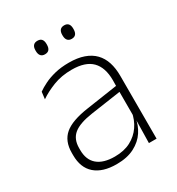

<svg xmlns="http://www.w3.org/2000/svg" viewBox="-161 -756 801 869"><g transform="rotate(-30 239.0 -322.0)"><path d="M409.5 0H369.5L372 -125L370 -131.5V-290L370.5 -328Q370.5 -394.5 337 -428.5Q303.5 -462.5 232.5 -462.5Q178.5 -462.5 135.2 -445.5Q92 -428.5 61 -407L65.5 -444Q82 -456 106.8 -468.2Q131.5 -480.5 164 -488.5Q196.5 -496.5 237 -496.5Q282 -496.5 314.8 -485Q347.5 -473.5 368.5 -451.8Q389.5 -430 399.5 -399Q409.5 -368 409.5 -328.5ZM196 10Q123.5 10 84.2 -24.2Q45 -58.5 45 -124V-136.5Q45 -197.5 83 -229.8Q121 -262 208 -274.5L379.5 -300L381.5 -269L213.5 -244.5Q145 -234.5 114.8 -210Q84.5 -185.5 84.5 -138.5V-128Q84.5 -77 115.5 -50.5Q146.5 -24 206 -24Q254.5 -24 289.2 -42.2Q324 -60.5 345.2 -91.8Q366.5 -123 373 -162L383.5 -131H374.5Q369.5 -94 348.5 -61.8Q327.5 -29.5 289.5 -9.8Q251.5 10 196 10ZM163.5 -583Q149 -583 141.8 -591.8Q134.5 -600.5 134.5 -617V-620.5Q134.5 -636.5 141.8 -645Q149 -653.5 163.5 -653.5Q178.5 -653.5 185.5 -645Q192.5 -636.5 192.5 -620.5V-617Q192.5 -600.5 185.5 -591.8Q178.5 -583 163.5 -583ZM303.5 -583Q289 -583 281.8 -591.8Q274.5 -600.5 274.5 -617V-620.5Q274.5 -636.5 281.8 -645Q289 -653.5 303.5 -653.5Q318 -653.5 325 -645Q332 -636.5 332 -620.5V-617Q332 -600.5 325 -591.8Q318 -583 303.5 -583Z"/></g></svg>

Font: Anek Malayalam Medium ExtraLight
Style: Regular
Weight: 250
Version: Version 1.003